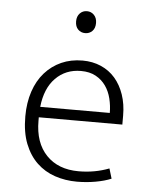

<svg xmlns="http://www.w3.org/2000/svg" viewBox="-50 -716 605 767"><g transform="rotate(5 252.0 -333.0)"><path d="M448 -235H113V-221Q113 -133 160.5 -83.5Q208 -34 290 -34Q355 -34 412 -56L424 -16Q398 -5 361.5 1.5Q325 8 287 8Q240 8 198.5 -6Q157 -20 126 -49.5Q95 -79 77 -124.5Q59 -170 59 -234Q59 -289 74 -334Q89 -379 117 -410.5Q145 -442 183 -459Q221 -476 268 -476Q308 -476 341.5 -461.5Q375 -447 398.5 -420Q422 -393 435 -355Q448 -317 448 -271ZM394 -277Q394 -306 387 -334.5Q380 -363 364.5 -385Q349 -407 324.5 -420.5Q300 -434 265 -434Q204 -434 163.5 -393Q123 -352 115 -277ZM228 -630Q228 -650 239.5 -662Q251 -674 268 -674Q285 -674 296.5 -662Q308 -650 308 -630Q308 -609 296.5 -597.5Q285 -586 268 -586Q251 -586 239.5 -597.5Q228 -609 228 -630Z"/></g></svg>

Font: Ek Mukta ExtraLight
Style: Regular
Weight: 275
Designer: Girish Dalvi and Yashodeep Gholap
Foundry: Ek Type
Version: Version 2.538;PS 1.002;hotconv 16.6.51;makeotf.lib2.5.65220;